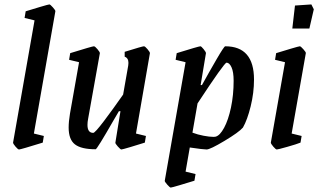

<svg xmlns="http://www.w3.org/2000/svg" viewBox="-20 -666 1439 867"><path d="M39 -22 136 -574 91 -585 96 -615Q125 -624 162 -635Q199 -646 203 -646Q207 -646 219 -632.5Q231 -619 230 -615L133 -63L178 -52L173 -22Q73 9 66 9Q61 9 50 -4Q39 -17 39 -22Z M594 -63 639 -52 634 -22Q606 -13 569 -2Q532 9 528 9Q524 9 512 -4.5Q500 -18 501 -22L524 -164H517L493 -123Q418 8 412 8Q347 8 318.5 -14Q290 -36 290 -90Q290 -117 296 -153L337 -385L292 -396L297 -426Q397 -457 404 -457Q409 -457 420 -444Q431 -431 431 -426L378 -130Q375 -115 375 -102Q375 -66 401 -66Q409 -66 449.5 -119.5Q490 -173 536 -239L559 -370Q560 -375 560 -382Q560 -404 543 -410V-432Q623 -457 630 -457Q635 -457 646 -444Q657 -431 657 -426Z M1127 -307Q1127 -247 1112 -186Q1097 -125 1077 -90Q1059 -69 994 -30Q929 9 913 9Q898 9 837 0L818 109L863 120L858 150Q829 159 792 170Q755 181 751 181Q747 181 735 167.5Q723 154 724 150L818 -385L773 -396L778 -426Q878 -457 885 -457Q889 -457 899.5 -444Q910 -431 910 -426L886 -282H892Q924 -340 958 -398.5Q992 -457 997 -457Q1127 -457 1127 -307ZM1035 -301Q1035 -341 1025.5 -362Q1016 -383 1003 -383Q993 -383 872 -199L849 -67Q873 -58 899.5 -53Q926 -48 943 -48Q951 -48 954 -49Q973 -54 992 -89Q1011 -124 1023 -180.5Q1035 -237 1035 -301Z M1203 -22 1267 -385 1222 -396 1227 -426Q1256 -435 1293 -446Q1330 -457 1334 -457Q1338 -457 1350 -443.5Q1362 -430 1361 -426L1297 -63L1342 -52L1337 -22Q1320 -15 1277.5 -3Q1235 9 1230 9Q1225 9 1214 -4Q1203 -17 1203 -22ZM1312 -641 1386 -646 1397 -624 1377 -537H1300Z"/></svg>

Font: Grenze
Style: Italic
Weight: 400
Italic angle: -10°
Designer: Renata Polastri
Foundry: Omnibus-Type
Version: Version 1.002; ttfautohint (v1.8)